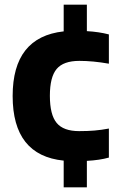

<svg xmlns="http://www.w3.org/2000/svg" viewBox="-20 -680 535 820"><path d="M252 6Q34 -16 34 -270Q34 -522 252 -546V-660H351V-547Q403 -544 445 -533V-408Q377 -420 319 -420Q251 -420 222 -385.5Q193 -351 193 -271Q193 -190 222 -155Q251 -120 318 -120Q355 -120 384 -122.5Q413 -125 445 -131V-7Q406 4 351 7V120H252Z"/></svg>

Font: Encode Sans Narrow
Style: Bold
Weight: 700
Designer: Pablo Impallari, Andres Torresi
Foundry: Pablo Impallari, Andres Torresi
Version: Version 1.000; ttfautohint (v1.00) -l 8 -r 50 -G 200 -x 14 -